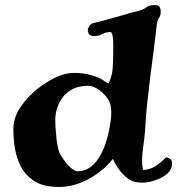

<svg xmlns="http://www.w3.org/2000/svg" viewBox="-20 -702 705 761"><path d="M418 -575Q400 -575 385.5 -567Q371 -559 355 -559Q339 -559 333.5 -566Q328 -573 328 -582Q328 -591 335 -600Q342 -609 350 -610.5Q358 -612 385 -619Q412 -626 443 -635L501 -652Q529 -658 533 -660Q549 -665 557 -671Q564 -676 568 -678Q577 -682 592 -682Q607 -682 612 -675.5Q617 -669 617 -654.5Q617 -640 610 -631Q603 -622 600 -592L590 -509L576 -401Q561 -280 557.5 -224Q554 -168 552 -153L548 -124Q543 -88 543 -66.5Q543 -45 547 -28Q576 -30 597 -44Q618 -58 638 -78Q662 -76 662 -54.5Q662 -33 648 -18.5Q634 -4 614 5Q576 22 545.5 22Q515 22 499 13Q483 4 469 -10Q446 -33 427 -72Q389 -24 331 7.5Q273 39 215.5 39Q158 39 125 21Q91 2 71 -28Q33 -86 33 -190Q33 -235 60 -275.5Q87 -316 124.5 -346.5Q162 -377 200.5 -395Q239 -413 271 -413Q303 -413 328 -407.5Q353 -402 368.5 -395Q384 -388 393 -381Q402 -374 410 -371Q424 -398 426.5 -429.5Q429 -461 429 -518Q429 -575 418 -575ZM203 -164Q205 -130 215 -98Q249 -35 284 -23Q285 -23 286 -23Q337 -23 370 -74Q397 -114 411 -180Q421 -226 421 -255Q421 -284 413 -300Q405 -316 391 -330Q359 -362 327 -362Q326 -362 326 -362Q293 -361 271 -350.5Q249 -340 233 -321.5Q217 -303 208 -278Q199 -253 199 -226Q199 -199 203 -164Z"/></svg>

Font: Miltonian Tattoo
Style: Regular
Weight: 400
Designer: Pablo Impallari
Foundry: Pablo Impallari
Version: Version 1.008